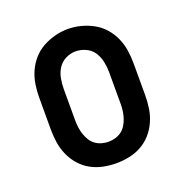

<svg xmlns="http://www.w3.org/2000/svg" viewBox="-104 -636 709 738"><g transform="rotate(-20 250.0 -266.5)"><path d="M250 8Q223 8 196.5 2.5Q170 -3 146.5 -16Q123 -29 105 -49.5Q87 -70 76 -95Q65 -120 61 -146.5Q57 -173 57 -200V-330Q57 -357 61 -383.5Q65 -410 76 -435Q87 -460 105 -480.5Q123 -501 146.5 -514Q170 -527 196.5 -534Q223 -541 250 -541Q277 -541 303.5 -534Q330 -527 353.5 -514Q377 -501 395 -480.5Q413 -460 424 -435Q435 -410 439 -383.5Q443 -357 443 -330V-200Q443 -173 439 -146.5Q435 -120 424 -95Q413 -70 395 -49.5Q377 -29 353.5 -16Q330 -3 303.5 2.5Q277 8 250 8ZM250 -80Q264 -80 278 -84Q292 -88 303.5 -96.5Q315 -105 322.5 -117.5Q330 -130 334.5 -143.5Q339 -157 341 -171.5Q343 -186 343 -200V-330Q343 -352 338.5 -373.5Q334 -395 322.5 -413Q311 -431 290.5 -440.5Q270 -450 249 -450Q227 -450 207.5 -440Q188 -430 176.5 -412Q165 -394 161 -372.5Q157 -351 157 -330V-200Q157 -186 159 -171.5Q161 -157 165.5 -143.5Q170 -130 177.5 -117.5Q185 -105 196.5 -96.5Q208 -88 222 -84Q236 -80 250 -80Z"/></g></svg>

Font: Iosevka Slab Semibold
Style: Regular
Weight: 600
Monospace: yes
Designer: Belleve Invis
Foundry: Belleve Invis
Version: Version 11.1.1; ttfautohint (v1.8.3)